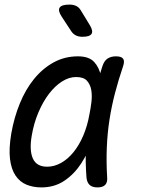

<svg xmlns="http://www.w3.org/2000/svg" viewBox="-20 -805 640 835"><path d="M160 10Q124 10 95 -2Q66 -14 47.5 -41.5Q29 -69 23.5 -113.5Q18 -158 29 -224Q41 -293 66 -354.5Q91 -416 128 -461.5Q165 -507 213 -533.5Q261 -560 319 -560Q367 -560 389.5 -535.5Q412 -511 419 -473.5Q426 -436 421 -391.5Q416 -347 409 -308Q400 -253 381.5 -196.5Q363 -140 333 -94Q303 -48 260 -19Q217 10 160 10ZM185 -80Q216 -80 245.5 -96.5Q275 -113 299.5 -143Q324 -173 342 -215Q360 -257 369 -308Q374 -332 377.5 -360.5Q381 -389 377 -413Q373 -437 358.5 -453.5Q344 -470 311 -470Q280 -470 249.5 -450.5Q219 -431 193 -397Q167 -363 147 -316Q127 -269 118 -215Q107 -151 123 -115.5Q139 -80 185 -80ZM425 -516Q433 -541 448 -550.5Q463 -560 484 -560Q508 -560 515.5 -549.5Q523 -539 515 -516Q495 -457 480 -399.5Q465 -342 456 -283.5Q447 -225 444.5 -163.5Q442 -102 446 -34Q448 -12 437.5 -1Q427 10 404 10Q381 10 369.5 -1Q358 -12 356 -34Q351 -102 353.5 -163.5Q356 -225 365.5 -283.5Q375 -342 390.5 -399.5Q406 -457 425 -516ZM248 -733Q231 -759 239.5 -772Q248 -785 282 -785Q299 -785 311.5 -779Q324 -773 332 -759L371 -695Q386 -670 378 -657.5Q370 -645 338 -645Q322 -645 310 -651Q298 -657 290 -669Z"/></svg>

Font: Maple Mono
Style: Italic
Weight: 400
Italic angle: -10°
Monospace: yes
Designer: subframe7536
Version: Version 7.300